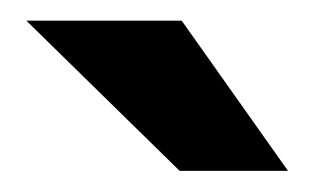

<svg xmlns="http://www.w3.org/2000/svg" viewBox="-20 -743 304 186"><path d="M156 -723H5.5L154 -577.5H259Z"/></svg>

Font: Public Sans
Style: Bold
Weight: 700
Designer: The Public Sans project authors (U.S. Web Design System). Libre Franklin designed by Pablo Impallari and Rodrigo Fuenzal
Version: Version 1.008; ttfautohint (v1.8.1) -l 8 -r 50 -G 200 -x 14 